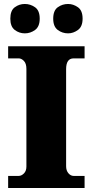

<svg xmlns="http://www.w3.org/2000/svg" viewBox="-20 -947 466 967"><path d="M21 0V-61H74Q88 -61 100.5 -73.5Q113 -86 113 -108V-600Q113 -627 100.5 -640Q88 -653 74 -653H21V-714H406V-653H351Q313 -653 313 -599V-110Q313 -88 324.5 -74.5Q336 -61 351 -61H406V0ZM323 -779Q294 -779 271 -796Q248 -813 248 -853Q248 -894 271 -910.5Q294 -927 323 -927Q349 -927 372.5 -910.5Q396 -894 396 -853Q396 -813 372.5 -796Q349 -779 323 -779ZM105 -779Q77 -779 54.5 -796Q32 -813 32 -853Q32 -894 54.5 -910.5Q77 -927 105 -927Q133 -927 156.5 -910.5Q180 -894 180 -853Q180 -813 156.5 -796Q133 -779 105 -779Z"/></svg>

Font: Noto Serif Telugu Black
Style: Regular
Weight: 900
Designer: Jelle Bosma - Monotype Design Team
Foundry: Monotype Imaging Inc.
Version: Version 2.005; ttfautohint (v1.8.4.7-5d5b)